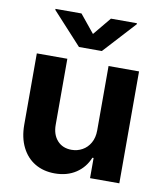

<svg xmlns="http://www.w3.org/2000/svg" viewBox="-84 -819 766 896"><g transform="rotate(10 298.5 -371.5)"><path d="M396.5 -530.3H541V0H402.3V-95.7H396.5Q377.4 -48.3 335.7 -20.8Q293.9 6.8 235.4 6.8Q182.1 6.8 141.8 -17.1Q101.6 -41 79.1 -86.2Q56.6 -131.3 56.6 -192.4V-530.3H201.2V-217.8Q201.2 -170.9 226.3 -143.1Q251.5 -115.2 293.9 -115.2Q321.3 -115.2 344.7 -128.2Q368.2 -141.1 382.3 -166Q396.5 -190.9 396.5 -225.6ZM298.8 -665 369.1 -750H492.2V-745.1L353.5 -593.8H245.1L106.4 -745.1V-750H229.5Z"/></g></svg>

Font: Pretendard
Style: Bold
Weight: 700
Designer: Base glyphs from Inter by Rasmus Andersson; Hangeul glyphs from Noto Sans CJK(Source Han Sans) by Jang Soo-young and Kan
Foundry: Kil Hyung-jin
Version: Version 1.309